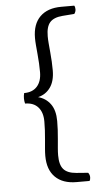

<svg xmlns="http://www.w3.org/2000/svg" viewBox="-54 -697 447 838"><g transform="rotate(-5 169.0 -278.0)"><path d="M304 106H247Q187 106 154 73.5Q121 41 121 -20Q121 -34 122.5 -51.5Q124 -69 126 -91Q128 -111 129 -131.5Q130 -152 130 -170Q130 -210 110 -232.5Q90 -255 53 -255Q50 -266 50 -278Q50 -290 53 -301Q90 -301 110 -323.5Q130 -346 130 -386Q130 -404 129 -424.5Q128 -445 126 -465Q124 -487 122.5 -504.5Q121 -522 121 -536Q121 -597 154 -629.5Q187 -662 247 -662H304Q308 -656 308 -646Q308 -635 301 -626L249 -622Q211 -619 194 -600Q177 -581 177 -539Q177 -525 178.5 -507.5Q180 -490 182 -468Q184 -448 185 -427.5Q186 -407 186 -389Q186 -342 166 -314Q146 -286 112 -278Q146 -269 166 -241.5Q186 -214 186 -167Q186 -149 185 -128.5Q184 -108 182 -88Q180 -66 178.5 -48.5Q177 -31 177 -17Q177 25 194 44Q211 63 249 66L301 70Q308 79 308 90Q308 100 304 106Z"/></g></svg>

Font: Scope One
Style: Regular
Weight: 400
Designer: Dalton Maag Ltd
Foundry: Dalton Maag Ltd
Version: Version 1.001; ttfautohint (v1.4.1) -l 11 -r 50 -G 50 -x 14 